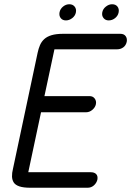

<svg xmlns="http://www.w3.org/2000/svg" viewBox="-20 -883 617 903"><path d="M320 -798Q306 -787 290 -787Q274 -787 265.5 -798Q257 -809 260 -825Q263 -841 276.5 -852Q290 -863 306 -863Q322 -863 331 -852Q340 -841 337 -825Q334 -809 320 -798ZM491 -787Q476 -787 467 -798Q458 -809 461 -825Q464 -841 478 -852Q492 -863 507 -863Q524 -863 532.5 -852Q541 -841 538 -825Q535 -809 521.5 -798Q508 -787 491 -787ZM392 0Q409 0 421.5 -11Q434 -22 438 -38Q441 -55 432.5 -64Q424 -73 407 -73H113L173 -355H385Q401 -355 414.5 -366.5Q428 -378 431 -393Q434 -408 425.5 -419.5Q417 -431 401 -431H189L236 -651H530Q547 -651 559.5 -660Q572 -669 576 -686Q579 -702 571 -713Q563 -724 546 -724H277Q244 -724 222.5 -717.5Q201 -711 188 -699Q175 -687 168 -670.5Q161 -654 157 -635L41 -89Q36 -69 36.5 -53Q37 -37 44.5 -25Q52 -13 71 -6.5Q90 0 123 0Z"/></svg>

Font: VDS Compensated
Style: Light Italic
Weight: 300
Italic angle: -12°
Designer: artmaker
Foundry: artmaker
Version: Version 1.000 2012 initial release